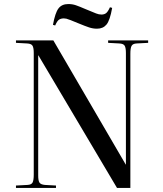

<svg xmlns="http://www.w3.org/2000/svg" viewBox="-20 -930 807 950"><path d="M59 0V-12L116 -15Q136 -16 141.5 -27.5Q147 -39 147 -66V-668Q147 -693 141 -703.5Q135 -714 114 -715L59 -718V-730H244L602 -116H603V-668Q603 -693 597 -703.5Q591 -714 570 -715L515 -718V-730H713V-718L656 -715Q637 -714 631 -703Q625 -692 625 -664V0H559L170 -656H169V-62Q169 -37 175 -27Q181 -17 202 -15L257 -12V0ZM460 -788Q440 -788 420.5 -794.5Q401 -801 372 -813Q343 -825 329 -830.5Q315 -836 308.5 -837.5Q302 -839 296 -839Q282 -839 272.5 -833Q263 -827 253 -804L242 -807Q253 -867 269.5 -888.5Q286 -910 318 -910Q338 -910 355.5 -904Q373 -898 403 -885Q442 -869 455.5 -863.5Q469 -858 482 -858Q496 -858 505 -865Q514 -872 524 -894L535 -891Q524 -829 507 -808.5Q490 -788 460 -788Z"/></svg>

Font: Display Regular
Style: Regular
Weight: 400
Designer: Latin by Veronika Burian and Jose Scaglione. Greek by Irene Vlachou. Cyrillic by Vera Evstafieva.
Foundry: TypeTogether
Version: Version 3.002